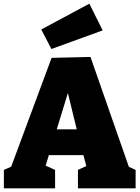

<svg xmlns="http://www.w3.org/2000/svg" viewBox="-20 -1022 758 1042"><path d="M689 -89 638 -135 716 -100V0H403V-100L471 -131L453 -104L426 -205L455 -180H231L252 -202L223 -108L219 -127L279 -100V0H1V-100L77 -133L32 -94L260 -708L471 -713ZM280 -294 268 -320H423L404 -289L327 -605L375 -604ZM259 -756 204 -862 465 -1002 537 -857Z"/></svg>

Font: Bitter Thin Black
Style: Regular
Weight: 900
Version: Version 3.020